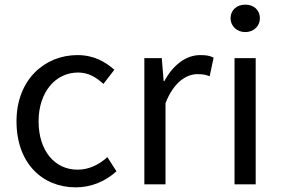

<svg xmlns="http://www.w3.org/2000/svg" viewBox="-20 -793 1212 826"><path d="M306 13C371 13 433 -12 481 -56L442 -117C408 -86 364 -63 314 -63C214 -63 146 -146 146 -271C146 -396 218 -481 316 -481C360 -481 393 -461 425 -432L472 -493C433 -527 384 -556 313 -556C174 -556 51 -452 51 -271C51 -91 162 13 306 13Z M601 0H692V-349C728 -442 784 -474 829 -474C851 -474 864 -472 882 -465L899 -545C882 -554 865 -556 841 -556C780 -556 724 -513 687 -444H684L676 -543H601Z M989 0H1080V-543H989ZM1035 -655C1071 -655 1098 -680 1098 -714C1098 -751 1071 -773 1035 -773C1000 -773 972 -751 972 -714C972 -680 1000 -655 1035 -655Z"/></svg>

Font: Kinto Sans
Style: Regular
Weight: 400
Designer: Authors: Ryoko NISHIZUKA  (kana & ideographs); Paul D. Hunt (Latin, Greek & Cyrillic); Wenlong ZHANG  (bopomofo); Sandol
Foundry: Adobe Systems Incorporated, ookami Inc.
Version: Version 0.001